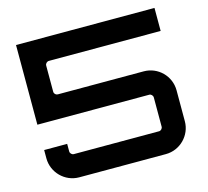

<svg xmlns="http://www.w3.org/2000/svg" viewBox="-104 -840 1037 959"><g transform="rotate(-15 415.0 -360.0)"><path d="M191 0H639C713 0 773 -61 773 -134V-294C773 -368 713 -428 639 -428H195C185 -428 176 -436 176 -447V-582C176 -592 185 -601 195 -601H773V-720H57V-308H636C645 -308 654 -299 654 -289V-138C654 -128 645 -119 636 -119H195C185 -119 176 -128 176 -138V-177H57V-134C57 -61 117 0 191 0Z"/></g></svg>

Font: Orbitron SemiBold
Style: Regular
Weight: 600
Designer: Matt McInerney
Foundry: The League of Moveable Type
Version: Version 2.001